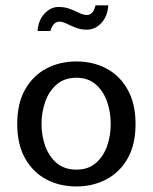

<svg xmlns="http://www.w3.org/2000/svg" viewBox="-20 -670 558 702"><path d="M259.8 11.7Q197.3 11.7 148.4 -14.6Q99.6 -41 71.3 -91.8Q43 -142.6 43 -216.8Q43 -292 71.8 -342.8Q100.6 -393.6 149.4 -419.4Q198.2 -445.3 259.8 -445.3Q320.3 -445.3 369.1 -419.4Q418 -393.6 446.8 -342.3Q475.6 -291 475.6 -216.8Q475.6 -141.6 446.8 -90.8Q418 -40 368.7 -14.2Q319.3 11.7 259.8 11.7ZM259.8 -49.8Q301.8 -49.8 329.6 -73.2Q357.4 -96.7 371.1 -134.8Q384.8 -172.9 384.8 -216.8Q384.8 -260.7 371.1 -299.3Q357.4 -337.9 329.6 -361.8Q301.8 -385.7 259.8 -385.7Q215.8 -385.7 187.5 -361.3Q159.2 -336.9 145.5 -298.3Q131.8 -259.8 131.8 -216.8Q131.8 -173.8 145.5 -135.7Q159.2 -97.7 187.5 -73.7Q215.8 -49.8 259.8 -49.8ZM117.2 -556.6Q120.1 -595.7 142.6 -620.1Q165 -644.5 194.3 -644.5Q217.8 -644.5 236.3 -637.2Q254.9 -629.9 270 -622.6Q285.2 -615.2 297.9 -615.2Q307.6 -615.2 315.9 -622.6Q324.2 -629.9 329.1 -650.4H376Q373 -609.4 350.1 -585.4Q327.1 -561.5 297.9 -561.5Q275.4 -561.5 256.8 -568.8Q238.3 -576.2 223.6 -583.5Q209 -590.8 196.3 -590.8Q186.5 -590.8 178.2 -583Q169.9 -575.2 164.1 -556.6Z"/></svg>

Font: Padauk Book
Style: Regular
Weight: 400
Designer: Debbi Hosken, Becca Hirsbrunner Spalinger
Foundry: SIL International
Version: Version 5.000